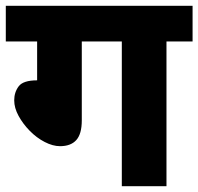

<svg xmlns="http://www.w3.org/2000/svg" viewBox="-20 -642 684 662"><path d="M262 -499V-227Q262 -180 243 -159Q224 -138 187 -138Q162 -138 134 -152.5Q106 -167 82.5 -191Q59 -215 44 -242.5Q29 -270 29 -296Q29 -324 44.5 -344.5Q60 -365 108 -365V-499H0V-622H644V-499H554V0H400V-499Z"/></svg>

Font: Noto Sans ExtraBold
Style: Regular
Weight: 800
Designer: Monotype Design Team
Foundry: Monotype Imaging Inc.
Version: Version 2.007